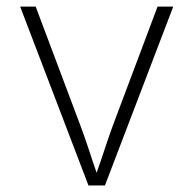

<svg xmlns="http://www.w3.org/2000/svg" viewBox="-20 -566 590 586"><path d="M250 0H300.3L508.8 -545.9H460.9L324.7 -183.6C306.6 -134.8 292 -85.9 274.9 -38.6C258.3 -85.9 243.7 -134.8 225.1 -183.6L88.9 -545.9H41.5Z"/></svg>

Font: Raveo ExtraLight
Style: Regular
Weight: 200
Designer: Jakub Foglar, Rasmus Andersson (Inter)
Foundry: Jakubfoglar.com
Version: Version 1.100;Glyphs 3.2.3 (3260)